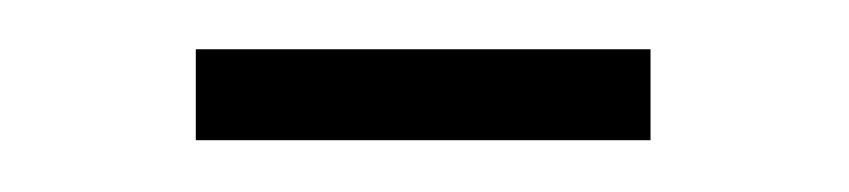

<svg xmlns="http://www.w3.org/2000/svg" viewBox="-20 -268 336 76"><path d="M57.5 -248.5H237.5V-212.5H57.5Z"/></svg>

Font: Newsreader 36pt ExtraLight
Style: Regular
Weight: 250
Designer: Hugues Gentile
Foundry: Production Type
Version: Version 1.003